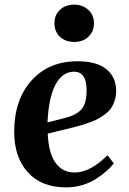

<svg xmlns="http://www.w3.org/2000/svg" viewBox="-20 -791 555 825"><path d="M298.8 -771Q335.9 -771 359.9 -748.3Q383.8 -725.6 383.8 -690.9Q383.8 -655.8 360.1 -633.3Q336.4 -610.8 299.8 -610.8Q260.7 -610.8 237.3 -633.3Q213.9 -655.8 213.9 -690.9Q213.9 -726.1 237.3 -748.5Q260.7 -771 298.8 -771ZM313 -527.8Q394.5 -527.8 436.8 -493.9Q479 -460 479 -400.9Q479 -378.9 473.4 -360.6Q467.8 -342.3 458.7 -328.4Q449.7 -314.5 434.3 -302.5Q418.9 -290.5 404.3 -282.2Q389.6 -273.9 367.7 -265.9Q345.7 -257.8 328.1 -252.7Q310.5 -247.6 285.2 -241.2L185.1 -216.8Q188.5 -134.8 218 -92.3Q247.6 -49.8 300.8 -49.8Q367.7 -49.8 441.9 -124L469.2 -88.9Q455.6 -71.8 437.3 -55.7Q418.9 -39.6 393.1 -22.7Q367.2 -5.9 333.5 4.2Q299.8 14.2 264.2 14.2Q158.7 14.2 99.9 -50.3Q41 -114.7 41 -225.1Q41 -361.8 115.2 -444.8Q189.5 -527.8 313 -527.8ZM352.1 -402.8Q352.1 -482.9 297.9 -482.9Q248 -482.9 218.5 -427.5Q189 -372.1 184.1 -265.1L259.8 -284.2Q309.1 -296.9 330.6 -322Q352.1 -347.2 352.1 -402.8Z"/></svg>

Font: Literata SemiBold
Style: Italic
Weight: 650
Italic angle: -2.39999°
Designer: Latin by Veronika Burian and Jose Scaglione. Greek by Irene Vlachou. Cyrillic by Vera Evstafieva
Foundry: TypeTogether
Version: Version 3.021